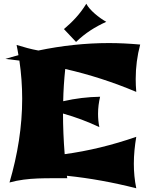

<svg xmlns="http://www.w3.org/2000/svg" viewBox="-20 -958 793 1030"><path d="M341 -2C340 -6 339 -11 339 -15C465 -2 589 21 711 52C702 8 698 -36 698 -80C698 -128 703 -176 711 -224C581 -179 453 -148 327 -131C321 -205 318 -281 318 -349C385 -330 450 -306 513 -276C508 -300 506 -324 506 -348C506 -379 510 -409 517 -439C451 -438 385 -430 319 -415C320 -472 324 -531 330 -588C461 -558 588 -517 711 -465C709 -488 708 -511 708 -534C708 -597 716 -659 732 -719C676 -724 620 -727 565 -727C437 -727 311 -713 186 -687C146 -694 108 -705 69 -717C73 -698 76 -680 79 -662C56 -656 32 -649 9 -642L84 -633C94 -565 99 -496 99 -428C99 -279 75 -129 31 21C131 -7 234 -1 341 -2ZM550 -841C512 -862 460 -904 443 -938C409 -882 368 -840 323 -802L388 -733C439 -782 489 -813 550 -841Z"/></svg>

Font: Shojumaru
Style: Regular
Weight: 400
Designer: Astigmatic (AOETI)
Foundry: Astigmatic (AOETI)
Version: Version 1.000